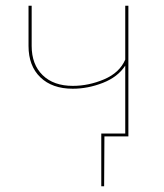

<svg xmlns="http://www.w3.org/2000/svg" viewBox="-20 -478 575 673"><path d="M430 -458V0H346L345 175H335V-10H419V-248Q393 -208 340.5 -187.5Q288 -167 235 -167Q163 -167 121.5 -207Q80 -247 80 -317V-458H91V-317Q91 -252 129.5 -214.5Q168 -177 235 -177Q291 -177 345 -200Q399 -223 419 -269V-458Z"/></svg>

Font: Ysabeau SC Hairline
Style: Regular
Weight: 100
Designer: Christian Thalmann (Catharsis Fonts)
Version: Version 0.003